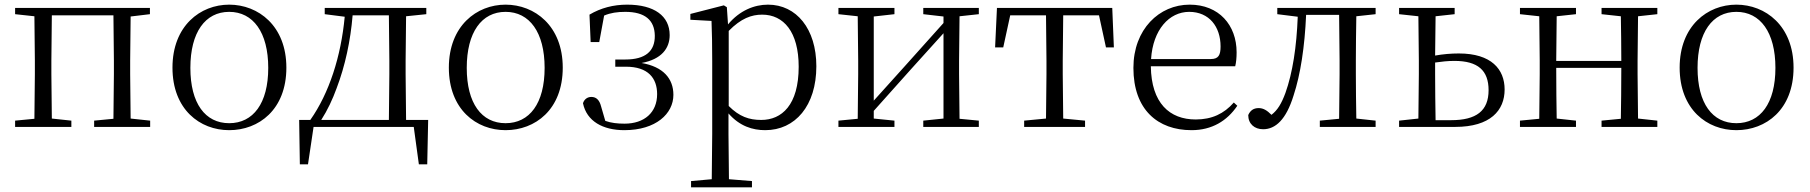

<svg xmlns="http://www.w3.org/2000/svg" viewBox="-20 -546 7786 826"><path d="M45 -485 128 -476 130 -285V-227L128 -35L45 -27V0H287V-27L203 -36L201 -227V-285L203 -480H468L470 -285V-227L468 -35L385 -27V0H626V-27L542 -36L540 -227V-285L542 -475L625 -485V-512H45Z M966 14C1093 14 1212 -74 1212 -255C1212 -435 1091 -526 966 -526C842 -526 722 -435 722 -255C722 -75 840 14 966 14ZM966 -16C863 -16 799 -101 799 -254C799 -407 863 -495 966 -495C1069 -495 1134 -407 1134 -254C1134 -101 1069 -16 966 -16Z M1377 -485 1463 -474C1447 -303 1396 -145 1315 -30H1267L1270 161H1305L1329 0H1760L1782 161H1818L1822 -30H1727L1725 -227V-285L1727 -476L1814 -485V-512H1377ZM1653 -30H1362C1389 -72 1411 -119 1428 -166C1465 -263 1488 -371 1497 -480H1653L1655 -285V-227Z M2155 14C2282 14 2401 -74 2401 -255C2401 -435 2280 -526 2155 -526C2031 -526 1911 -435 1911 -255C1911 -75 2029 14 2155 14ZM2155 -16C2052 -16 1988 -101 1988 -254C1988 -407 2052 -495 2155 -495C2258 -495 2323 -407 2323 -254C2323 -101 2258 -16 2155 -16Z M2666 14C2802 14 2877 -57 2877 -138C2877 -208 2833 -259 2740 -275C2826 -291 2861 -338 2861 -395C2861 -477 2795 -526 2678 -526C2619 -526 2565 -512 2516 -483L2521 -365H2558L2579 -479C2607 -491 2636 -495 2670 -495C2755 -495 2796 -459 2797 -393C2798 -326 2757 -290 2670 -290H2627V-259H2673C2768 -259 2807 -210 2807 -141C2807 -62 2752 -14 2667 -14C2636 -14 2609 -17 2584 -26L2566 -88C2559 -116 2545 -129 2524 -129C2508 -129 2494 -120 2488 -102C2504 -24 2574 14 2666 14Z M3272 14C3401 14 3492 -91 3492 -261C3492 -422 3406 -526 3284 -526C3225 -526 3162 -501 3112 -441L3107 -515L3094 -523L2950 -486V-461L3041 -456C3043 -406 3044 -351 3044 -282V30L3042 225L2953 233V260H3215V233L3116 225L3114 30V-58C3162 -3 3218 14 3272 14ZM3115 -413C3168 -467 3213 -483 3259 -483C3351 -483 3416 -409 3416 -259C3416 -94 3343 -30 3255 -30C3203 -30 3161 -44 3115 -90Z M3952 -485 4039 -475V-447L3875 -264L3739 -113V-475L3828 -485V-512H3587V-485L3670 -476L3672 -285V-227L3670 -35L3587 -27V0H3828V-27L3739 -36V-69L3899 -248L4039 -403V-36L3952 -27V0H4191V-27L4108 -35L4106 -227V-285L4108 -476L4191 -485V-512H3952Z M4479 0H4648V-27L4554 -36L4552 -227V-285L4554 -480H4708L4738 -342H4772L4765 -512H4269L4261 -342H4296L4326 -480H4480L4482 -285V-227L4480 -36L4386 -27V0Z M5106 14C5194 14 5259 -26 5303 -91L5288 -105C5246 -57 5194 -32 5124 -32C5012 -32 4933 -102 4931 -261H5294C5298 -277 5300 -297 5300 -321C5300 -438 5224 -526 5098 -526C4967 -526 4856 -420 4856 -254C4856 -74 4961 14 5106 14ZM4932 -292C4940 -418 5010 -495 5096 -495C5182 -495 5231 -431 5231 -346C5231 -309 5222 -292 5189 -292Z M5740 0H5898V-27L5815 -36C5814 -91 5813 -173 5813 -227V-285C5813 -338 5814 -420 5815 -476L5898 -485V-512H5475V-485L5563 -474C5558 -344 5541 -233 5510 -146C5493 -100 5476 -72 5450 -52C5431 -71 5415 -81 5395 -81C5373 -81 5359 -71 5350 -51C5350 -13 5377 10 5414 10C5467 10 5513 -31 5545 -135C5575 -226 5593 -345 5599 -482H5741L5743 -285V-227L5741 -35L5658 -27V0Z M5999 0H6240C6392 0 6453 -71 6453 -161C6453 -248 6396 -316 6256 -316C6222 -316 6188 -313 6154 -307L6156 -476L6238 -485V-512H5999V-485L6082 -476L6084 -285V-227L6082 -36L5999 -27ZM6154 -277C6182 -281 6209 -284 6237 -284C6338 -284 6384 -243 6384 -158C6384 -69 6331 -29 6223 -29H6156C6155 -84 6154 -170 6154 -227Z M6870 -485 6953 -476C6954 -422 6955 -343 6955 -284H6675L6677 -476L6760 -485V-512H6519V-485L6602 -476L6604 -285V-227L6602 -35L6519 -27V0H6760V-27L6677 -36C6676 -91 6675 -176 6675 -254H6955C6955 -176 6954 -91 6953 -35L6870 -27V0H7110V-27L7027 -36L7025 -227V-285L7027 -476L7110 -485V-512H6870Z M7450 14C7577 14 7696 -74 7696 -255C7696 -435 7575 -526 7450 -526C7326 -526 7206 -435 7206 -255C7206 -75 7324 14 7450 14ZM7450 -16C7347 -16 7283 -101 7283 -254C7283 -407 7347 -495 7450 -495C7553 -495 7618 -407 7618 -254C7618 -101 7553 -16 7450 -16Z"/></svg>

Font: Noto Serif CJK SC Light
Style: Regular
Weight: 300
Designer: Ryoko NISHIZUKA 西塚涼子 (kana & ideographs); Frank Grießhammer (Latin, Greek & Cyrillic); Wenlong ZHANG 张文龙 (bopomofo); San
Foundry: Adobe
Version: Version 2.001;hotconv 1.1.0;makeotfexe 2.6.0